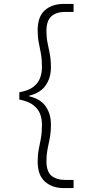

<svg xmlns="http://www.w3.org/2000/svg" viewBox="-20 -831 440 984"><path d="M308 133Q247 133 210 99.5Q173 66 173 -3Q173 -38 178.5 -65Q184 -92 189.5 -122Q195 -152 195 -193Q195 -221 186 -246Q177 -271 152.5 -291Q128 -311 79 -321V-358Q128 -367 152.5 -387Q177 -407 186 -433Q195 -459 195 -486Q195 -528 189.5 -557Q184 -586 178.5 -613.5Q173 -641 173 -675Q173 -746 210 -778.5Q247 -811 308 -811H357V-770H314Q269 -770 243.5 -747.5Q218 -725 218 -672Q218 -639 223.5 -612.5Q229 -586 235 -556Q241 -526 241 -485Q241 -433 214.5 -394Q188 -355 128 -340V-338Q188 -324 214.5 -285.5Q241 -247 241 -193Q241 -153 235 -123Q229 -93 223.5 -65.5Q218 -38 218 -6Q218 48 243.5 69.5Q269 91 314 91H357V133Z"/></svg>

Font: DM Sans 12pt ExtraLight
Style: Regular
Weight: 250
Version: Version 4.004;gftools[0.9.30]